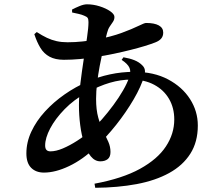

<svg xmlns="http://www.w3.org/2000/svg" viewBox="-20 -829 1040 904"><path d="M425 35.9Q556.4 11.5 639 -34Q721.6 -79.5 761 -139.3Q800.5 -199 800.5 -266.4Q800.5 -321.1 775.9 -363.4Q751.3 -405.6 706 -429.9Q660.6 -454.3 598.3 -454.3Q548.3 -454.3 497.3 -439.4Q446.4 -424.6 386.6 -392.1Q327.9 -359.7 284.1 -314.8Q240.3 -269.8 216.4 -224.5Q192.6 -179.2 192.6 -144.1Q192.6 -129.9 198.7 -123.2Q204.8 -116.4 217.5 -116.4Q243.5 -116.4 276.1 -130.2Q308.6 -144 342.6 -165.8Q376.6 -187.6 405.4 -212.7Q432.2 -235.6 459.9 -267.2Q487.7 -298.9 513.7 -334.1Q539.7 -369.2 559.3 -403.2Q579 -437.2 588.1 -464.5Q597.7 -490.6 589.7 -509.4Q581.7 -528.1 552.7 -547.1L561.3 -559.3Q590.2 -554.5 612.7 -545.6Q635.2 -536.6 650.2 -521.1Q660.4 -511.1 662.1 -499.2Q663.8 -487.3 659.6 -472.8Q644.8 -421.9 609.2 -361Q573.6 -300.1 526.9 -241.2Q480.1 -182.3 430.1 -135.5Q369.8 -77.7 305.6 -47.1Q241.3 -16.4 186.9 -16.4Q149.1 -16.4 126.6 -39Q104.2 -61.6 104.2 -106.7Q104.2 -159.4 127.7 -209.6Q151.2 -259.8 191.8 -304.1Q232.4 -348.4 284 -384.4Q335.6 -420.4 391.6 -444.5Q441.3 -466.7 497.2 -478.7Q553.1 -490.8 612 -490.8Q704.2 -490.8 771.2 -455.3Q838.1 -419.8 874.7 -362.6Q911.4 -305.4 911.4 -238.1Q911.4 -160.6 876.1 -105.2Q840.9 -49.8 776.5 -14.4Q712.1 21.1 623.5 37.8Q534.9 54.4 428.5 55.2ZM452.4 -69.4Q426.9 -69.4 407.7 -92.7Q388.5 -116 376.1 -154.5Q363.6 -193.1 357.7 -239.8Q351.7 -286.5 351.7 -333.4Q351.7 -380 358.6 -437Q365.5 -493.9 374.2 -550.1Q382.9 -606.3 389.8 -652.6Q396.6 -698.8 396.6 -724.8Q396.6 -738.5 392.8 -744.4Q388.9 -750.4 376.5 -755.1Q365.4 -760.1 350.1 -763.6Q334.9 -767.1 319.6 -770.2L319.2 -784Q334.8 -792.3 354.7 -800.5Q374.6 -808.7 389.6 -808.7Q419.4 -808.7 449.2 -799.3Q479 -789.9 498.9 -776.1Q518.8 -762.3 518.8 -749.2Q518.8 -736.5 511.8 -726.3Q504.7 -716 496.7 -704.1Q488.6 -692.3 483.9 -673.5Q474.7 -638.4 465.8 -598.4Q457 -558.5 449.3 -517.7Q441.7 -477 437.1 -437.8Q432.4 -398.6 432.4 -363.6Q432.4 -312.2 442.5 -275.7Q452.6 -239.2 466.3 -211.7Q480 -184.2 490.1 -161.2Q500.2 -138.2 500.2 -113.5Q500.2 -90.1 487 -79.7Q473.8 -69.4 452.4 -69.4ZM280.8 -547.5Q240.4 -547.5 213.6 -561.9Q186.8 -576.4 170.3 -603.5Q153.8 -630.5 141.6 -668.1L153.1 -678.1Q178.6 -661.6 200.9 -651Q223.3 -640.4 246.8 -635.2Q270.3 -630 297.9 -630Q333.7 -630 368.6 -633.8Q403.6 -637.6 434.5 -643.1Q504.4 -656.1 553.5 -674.4Q602.7 -692.6 631.5 -706.8Q660.3 -720.9 667.4 -720.9Q707.1 -720.9 727.8 -709.3Q748.5 -697.7 748.5 -675.5Q748.5 -658.6 738.9 -647.4Q729.4 -636.2 710.4 -629Q690.7 -621.3 661 -612.2Q631.4 -603.2 594.4 -593.9Q557.4 -584.6 515.9 -575.8Q474.4 -567 431.4 -560.6Q395.5 -554.6 356.4 -551Q317.3 -547.5 280.8 -547.5Z"/></svg>

Font: Noto Serif KR ExtraLight
Style: Regular
Weight: 200
Designer: Ryoko NISHIZUKA 西塚涼子 (kana & ideographs); Frank Grießhammer (Latin, Greek & Cyrillic); Wenlong ZHANG 张文龙 (bopomofo); San
Foundry: Adobe
Version: Version 2.002-H1;hotconv 1.1.0;makeotfexe 2.6.0